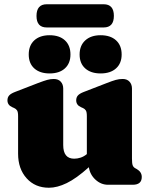

<svg xmlns="http://www.w3.org/2000/svg" viewBox="-20 -868 715 902"><path d="M65 -146V-322.5Q65 -342 60.2 -349.2Q55.5 -356.5 46.5 -360.5L37.5 -364.5Q15 -374.5 15 -396.5Q15 -410.5 23 -419.5Q31 -428.5 50.5 -436L159 -478Q185.5 -488 201.2 -492.5Q217 -497 232.5 -497Q254 -497 265.5 -484.2Q277 -471.5 277 -452V-186.5Q277 -122.5 328.5 -122.5Q343.5 -122.5 358.8 -127.5Q374 -132.5 388 -144V-322.5Q388 -342 383.2 -349.2Q378.5 -356.5 369.5 -360.5L360.5 -364.5Q338 -374.5 338 -396.5Q338 -410.5 346 -419.5Q354 -428.5 373.5 -436L482 -478Q507.5 -488 523.5 -492.5Q539.5 -497 556.5 -497Q577 -497 588.5 -484.2Q600 -471.5 600 -452V-123.5Q600 -100.5 603.2 -91.8Q606.5 -83 614 -78.5L623 -73.5Q646 -60 646 -36.5Q646 0 603.5 0H487.5Q454.5 0 428.5 -24Q402.5 -48 397.5 -82.5Q338.5 -29.5 293.5 -7.8Q248.5 14 210 14Q145 14 105 -30.5Q65 -75 65 -146ZM213 -523Q167.5 -523 141.2 -546.5Q115 -570 115 -612Q115 -654.5 141.2 -678.5Q167.5 -702.5 213 -702.5Q259 -702.5 285 -678.5Q311 -654.5 311 -612Q311 -570.5 285 -546.8Q259 -523 213 -523ZM452.5 -523Q407 -523 380.5 -546.5Q354 -570 354 -612Q354 -654 380.5 -678.2Q407 -702.5 452.5 -702.5Q499 -702.5 525.2 -678.5Q551.5 -654.5 551.5 -612Q551.5 -570.5 525.2 -546.8Q499 -523 452.5 -523ZM151.5 -793Q151.5 -848 199.5 -848H467Q515 -848 515 -793.5Q515 -739 467 -739H199.5Q151.5 -739 151.5 -793Z"/></svg>

Font: Fraunces 9pt Soft Black
Style: Regular
Weight: 900
Version: Version 1.000;[b76b70a41]